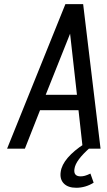

<svg xmlns="http://www.w3.org/2000/svg" viewBox="-20 -707 508 913"><path d="M13.7 0H98.3L170.4 -182.9H353.3L373.6 0H458.1L375.4 -687.3H290.9ZM197.4 -256.3 313.3 -546.7 345.9 -256.3ZM342.7 185.9Q364 185.9 385.1 179.8Q406.3 173.7 425.3 161.7L410 118.4Q393.9 126 383.7 128.8Q373.6 131.6 363.4 131.6Q346.1 131.6 338.7 122.8Q331.3 114 334 96.4Q336.7 75.3 355.6 49.9Q374.6 24.4 410.6 -7.1L381.1 -22.9Q331.6 9 302.2 43.1Q272.9 77.3 268.6 110.7Q263.6 145.1 283.5 165.5Q303.4 185.9 342.7 185.9Z"/></svg>

Font: Secuela ExtLt
Style: Italic
Weight: 200
Italic angle: -8°
Designer: Fernando Haro
Foundry: deFharo
Version: Version 1.704